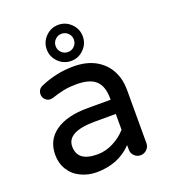

<svg xmlns="http://www.w3.org/2000/svg" viewBox="-134 -820 818 928"><g transform="rotate(-20 274.5 -356.5)"><path d="M125 -6.8Q86.9 -24.4 65.4 -58.6Q43.9 -92.8 43.9 -136.7Q43.9 -212.9 103 -254.4Q162.1 -295.9 269.5 -295.9H386.7V-302.7Q386.7 -365.2 356 -394Q325.2 -422.9 256.8 -422.9Q221.7 -422.9 193.4 -417.5Q165 -412.1 127 -399.4L114.3 -397.5Q99.6 -397.5 88.4 -408.7Q77.1 -419.9 77.1 -435.5Q77.1 -462.9 103.5 -473.6Q185.5 -508.8 272.5 -508.8Q339.8 -508.8 387.7 -481.4Q432.6 -455.1 455.1 -411.6Q477.5 -368.2 477.5 -315.4V-39.1Q477.5 -20.5 463.9 -7.3Q450.2 5.9 431.6 5.9Q413.1 5.9 399.9 -7.3Q386.7 -20.5 386.7 -39.1V-62.5Q316.4 10.7 204.1 10.7Q162.1 10.7 125 -6.8ZM386.7 -141.6V-222.7H281.2Q134.8 -222.7 134.8 -146.5Q134.8 -69.3 237.3 -69.3Q279.3 -69.3 318.8 -89.4Q358.4 -109.4 386.7 -141.6ZM179.7 -629.9Q179.7 -668 207 -695.3Q234.4 -722.7 272.5 -722.7Q310.5 -722.7 337.9 -695.3Q365.2 -668 365.2 -629.9Q365.2 -591.8 337.9 -564.5Q310.5 -537.1 272.5 -537.1Q234.4 -537.1 207 -564.5Q179.7 -591.8 179.7 -629.9ZM319.3 -629.9Q319.3 -649.4 305.7 -663.1Q292 -676.8 272.5 -676.8Q252.9 -676.8 239.3 -663.1Q225.6 -649.4 225.6 -629.9Q225.6 -610.4 239.3 -596.7Q252.9 -583 272.5 -583Q292 -583 305.7 -596.7Q319.3 -610.4 319.3 -629.9Z"/></g></svg>

Font: jf-openhuninn-2.1
Style: Regular
Weight: 400
Designer: [Kosugi Maru]
Designed by MOTOYA      

[Varela Round]
Joe Prince (Latin component); Avraham Cornfeld (Hebrew component)
Foundry: justfont Co., Ltd.
Version: 2.1